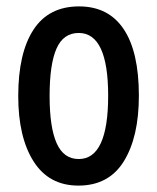

<svg xmlns="http://www.w3.org/2000/svg" viewBox="-20 -570 492 600"><path d="M225 10Q133 10 85 -65.5Q37 -141 37 -270Q37 -404 84.5 -477Q132 -550 227 -550Q319 -550 366.5 -479Q414 -408 414 -271Q414 -142 367 -66Q320 10 225 10ZM226 -73Q318 -73 318 -271Q318 -467 226 -467Q178 -467 156.5 -418Q135 -369 135 -270Q135 -172 157 -122.5Q179 -73 226 -73Z"/></svg>

Font: Noto Sans ExtraCondensed Medium
Style: Regular
Weight: 500
Width: 2
Designer: Monotype Design Team
Foundry: Monotype Imaging Inc.
Version: Version 2.013; ttfautohint (v1.8.4.7-5d5b)